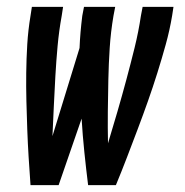

<svg xmlns="http://www.w3.org/2000/svg" viewBox="-20 -540 540 560"><path d="M69 0Q66 -41 63.5 -81.5Q61 -122 59.5 -163Q58 -204 57 -245Q56 -286 56.5 -327.5Q57 -369 59.5 -410.5Q62 -452 69 -494L73 -520H164L160 -494Q152 -450 148 -406Q144 -362 141.5 -318Q139 -274 137 -230.5Q135 -187 133 -143L212 -400Q213 -424 215 -447Q217 -470 220 -494L225 -520H316L311 -494Q303 -447 300 -400.5Q297 -354 296 -307.5Q295 -261 294.5 -214.5Q294 -168 295 -122Q309 -168 322.5 -214.5Q336 -261 348.5 -307.5Q361 -354 372.5 -400.5Q384 -447 391 -494L396 -520H486L482 -494Q475 -452 463.5 -410.5Q452 -369 439 -327.5Q426 -286 411.5 -245Q397 -204 381.5 -163Q366 -122 350.5 -81.5Q335 -41 318 0H237Q231 -48 226 -96.5Q221 -145 218 -194L151 0Z"/></svg>

Font: Iosevka SS04 Medium Oblique
Style: Regular
Weight: 500
Italic angle: -9°
Monospace: yes
Designer: Belleve Invis
Foundry: Belleve Invis
Version: Version 19.0.0; ttfautohint (v1.8.4)